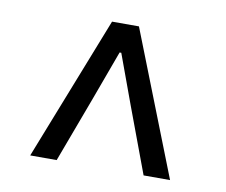

<svg xmlns="http://www.w3.org/2000/svg" viewBox="-56 -817 668 568"><g transform="rotate(10 277.5 -533.0)"><path d="M67.6 -317.5 237.3 -749.3H318.1L487.7 -317.5H408.2L334.8 -514.4L280.2 -663.3H275.2L220.5 -514.4L147.1 -317.5Z"/></g></svg>

Font: Noto Sans KR Thin
Style: Regular
Weight: 100
Designer: Ryoko NISHIZUKA 西塚涼子 (kana, bopomofo & ideographs); Paul D. Hunt (Latin, Greek & Cyrillic); Sandoll Communications 산돌커뮤니
Foundry: Adobe
Version: Version 2.004-H2;hotconv 1.0.118;makeotfexe 2.5.65603